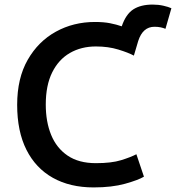

<svg xmlns="http://www.w3.org/2000/svg" viewBox="-20 -805 769 839"><path d="M389 14Q286 14 211 -28Q136 -70 95.5 -150.5Q55 -231 55 -347Q55 -463 101 -543.5Q147 -624 224 -666.5Q301 -709 395 -709Q433 -709 461 -703.5Q489 -698 512 -690Q530 -743 562.5 -764Q595 -785 647 -785Q672 -785 694 -780Q716 -775 729 -769L703 -679Q694 -683 682 -685.5Q670 -688 655 -688Q604 -688 584 -626L565 -562Q541 -575 497 -588.5Q453 -602 399 -602Q335 -602 285.5 -573.5Q236 -545 208 -488.5Q180 -432 180 -348Q180 -273 203.5 -215.5Q227 -158 275.5 -125Q324 -92 399 -92Q467 -92 509 -105Q551 -118 576 -131L609 -33Q584 -18 526.5 -2Q469 14 389 14Z"/></svg>

Font: Ubuntu Sans SemiBold
Style: Regular
Weight: 600
Designer: Dalton Maag Ltd
Foundry: Dalton Maag Ltd
Version: Version 1.006; ttfautohint (v1.8.4.7-5d5b)